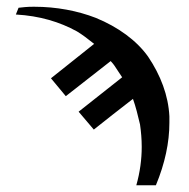

<svg xmlns="http://www.w3.org/2000/svg" viewBox="-20 -565 559 569"><path d="M35 -542 27 -522C98 -518 157 -500 208 -472C223 -463 239 -451 259 -435L131 -333L175 -280C213 -310 266 -351 308 -384C320 -371 319 -370 330 -354C333 -349 338 -342 342 -336L213 -234L258 -181C291 -207 336 -243 374 -272C382 -250 389 -222 395 -196C398 -175 400 -153 400 -130C400 -93 395 -55 384 -16H442C469 -81 482 -143 482 -201V-220C479 -282 456 -342 419 -397C385 -445 330 -485 264 -512C210 -533 147 -545 82 -545C73 -545 62 -545 54 -544Z"/></svg>

Font: Libertinus Serif Semibold
Style: Regular
Weight: 600
Designer: Philipp H. Poll, Khaled Hosny
Foundry: Caleb Maclennan
Version: Version 7.050;RELEASE